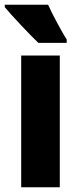

<svg xmlns="http://www.w3.org/2000/svg" viewBox="-38 -786 323 806"><path d="M164 -766H-18V-756C8 -724 91 -636 123 -606H242V-620C224 -648 181 -727 164 -766ZM213 0V-553H51V0Z"/></svg>

Font: Noto Sans Oriya ExtCond Blk
Style: Regular
Weight: 900
Width: 2
Designer: Amélie Bonet and Sol Matas
Foundry: Google LLC
Version: Version 2.006